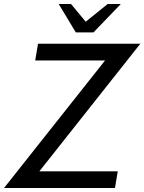

<svg xmlns="http://www.w3.org/2000/svg" viewBox="-27 -945 725 965"><path d="M580.1 -924.8 442.9 -782.2H354L268.1 -924.8H330.1L403.8 -835.9L514.2 -924.8ZM678.2 -725.1 170.9 -84H564.9L550.8 0H-6.8L501 -641.1H149.9L164.1 -725.1Z"/></svg>

Font: Stilu
Style: Italic
Weight: 400
Italic angle: -10°
Designer: Genilson Lima Santos
Foundry: Genilson Lima Santos
Version: Version 1.200;PS 001.200;hotconv 1.0.88;makeotf.lib2.5.64775